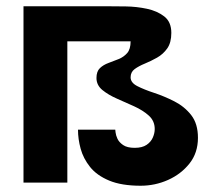

<svg xmlns="http://www.w3.org/2000/svg" viewBox="-20 -583 677 613"><path d="M429 10Q368 10 328.5 -6.5Q289 -23 267.5 -50Q246 -77 237.5 -108Q229 -139 229 -169H348Q348 -169 349 -160Q350 -151 355 -140Q360 -129 373 -120Q386 -111 410 -111Q434 -111 448 -120.5Q462 -130 468 -144Q474 -158 474 -171Q474 -197 455 -214Q436 -231 408.5 -243.5Q381 -256 353.5 -268Q326 -280 307 -295.5Q288 -311 288 -334Q288 -355 299 -365.5Q310 -376 326.5 -382Q343 -388 359 -394.5Q375 -401 386 -413.5Q397 -426 397 -451Q397 -451 386 -451Q375 -451 360 -451Q345 -451 334 -451Q323 -451 323 -451H195V0H55V-563H323Q347 -563 381.5 -562.5Q416 -562 449 -555Q482 -548 504.5 -530.5Q527 -513 527 -478Q527 -447 514 -428.5Q501 -410 481.5 -399Q462 -388 442.5 -380Q423 -372 410 -362.5Q397 -353 397 -336Q397 -319 418.5 -308Q440 -297 472 -286.5Q504 -276 536.5 -259.5Q569 -243 590.5 -215.5Q612 -188 612 -143Q612 -95 585 -61Q558 -27 516.5 -8.5Q475 10 429 10Z"/></svg>

Font: Darker Grotesque Black
Style: Regular
Weight: 900
Designer: Gabriel Lam
Foundry: TypeRant
Version: Version 1.000;gftools[0.9.28]